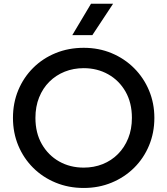

<svg xmlns="http://www.w3.org/2000/svg" viewBox="-20 -964 872 1000"><path d="M416 15Q337 15 269.8 -12.8Q202.5 -40.5 152.8 -90Q103 -139.5 75.2 -206Q47.5 -272.5 47.5 -350Q47.5 -428 75.2 -494.5Q103 -561 152.8 -610.5Q202.5 -660 269.8 -687.5Q337 -715 416 -715Q494.5 -715 561.5 -687Q628.5 -659 678.5 -609Q728.5 -559 756.2 -492.8Q784 -426.5 784 -350Q784 -272.5 756.2 -206Q728.5 -139.5 678.5 -90Q628.5 -40.5 561.5 -12.8Q494.5 15 416 15ZM416 -91Q469 -91 514.8 -109.2Q560.5 -127.5 594.5 -161.8Q628.5 -196 647.8 -243.8Q667 -291.5 667 -350Q667 -428.5 633.8 -486.8Q600.5 -545 543.5 -577Q486.5 -609 416 -609Q363 -609 317.2 -590.8Q271.5 -572.5 237.2 -538.5Q203 -504.5 183.8 -456.8Q164.5 -409 164.5 -350Q164.5 -271.5 198 -213.2Q231.5 -155 288.2 -123Q345 -91 416 -91ZM356.5 -781 454 -944.5H569L461 -781Z"/></svg>

Font: Geologica Thin Cursive
Style: Regular
Weight: 400
Version: Version 1.010;gftools[0.9.28]